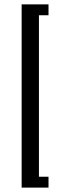

<svg xmlns="http://www.w3.org/2000/svg" viewBox="-20 -750 277 879"><path d="M79.1 -730H202.1V-680.2H158.2V59.1H202.1V108.9H79.1Z"/></svg>

Font: Margherita Semibold
Style: Regular
Weight: 600
Designer: James Puckett
Foundry: Dunwich Type Founders
Version: Version 1.008;hotconv 1.0.109;makeotfexe 2.5.65596